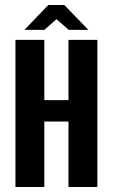

<svg xmlns="http://www.w3.org/2000/svg" viewBox="-20 -751 453 771"><path d="M42 0V-591H158V-349H255V-591H371V0H255V-263H158V0ZM78 -631 174 -731H238L335 -631H256L207 -674L158 -631Z"/></svg>

Font: Alumni Sans
Style: Bold
Weight: 700
Designer: Robert E. Leuschke
Foundry: Robert E. Leuschke
Version: Version 1.018